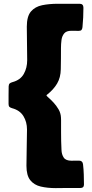

<svg xmlns="http://www.w3.org/2000/svg" viewBox="-20 -823 480 1007"><path d="M392.6 -661.1Q383.3 -661.1 373.8 -661.4Q364.3 -661.6 354.5 -661.6Q328.1 -661.6 316.7 -647.7Q305.2 -633.8 302.5 -613Q299.8 -592.3 299.8 -571.8Q299.8 -543.9 299.6 -516.1Q299.3 -488.3 298.8 -460.4Q298.3 -416.5 279.5 -384.8Q260.7 -353 227.1 -326.7Q223.6 -324.2 223.6 -322.8Q223.6 -320.3 234.9 -310.5Q246.1 -300.8 260.7 -285.2Q275.4 -269.5 287.1 -249.5Q298.8 -229.5 299.8 -206.1Q300.3 -199.2 300.3 -192.1Q300.3 -185.1 300.3 -178.2Q300.3 -154.3 300.3 -130.4Q300.3 -106.4 300.8 -82.5Q301.8 -61 302.5 -37.1Q303.2 -13.2 314.2 3.4Q325.2 20 355.5 20Q365.2 20 375.2 19.5Q385.3 19 395 19.5Q413.6 20 415.5 39.1Q418.5 64.5 419.4 91.8Q420.4 119.1 420.4 145Q420.4 163.1 400.4 163.1H318.8Q307.1 163.1 295.4 163.3Q283.7 163.6 272 163.6Q229 163.6 194.1 155.5Q159.2 147.5 138.9 122.3Q118.7 97.2 118.7 46.4Q118.7 -1.5 120.1 -48.8Q121.6 -96.2 121.6 -143.6Q121.6 -183.6 102.8 -214.1Q84 -244.6 43.9 -255.4Q34.7 -257.8 29.8 -262.2Q24.9 -266.6 24.9 -277.3Q24.9 -300.3 24.9 -323.7Q24.9 -347.2 25.4 -370.1Q25.9 -380.9 30.8 -385.3Q35.6 -389.6 44.9 -392.1Q86.9 -403.3 104.7 -435.1Q122.6 -466.8 122.6 -507.3Q122.6 -551.3 121.6 -595.2Q120.6 -639.2 120.6 -683.1Q120.6 -737.3 142.3 -762.7Q164.1 -788.1 201.2 -795.7Q238.3 -803.2 283.2 -803.2H397.5Q417.5 -803.2 417.5 -782.7Q417.5 -757.3 416.3 -731.4Q415 -705.6 412.6 -680.7Q411.6 -670.9 407.5 -666Q403.3 -661.1 392.6 -661.1Z"/></svg>

Font: Belanosima
Style: Bold
Weight: 700
Designer: The DocRepair Project, Santiago Orozco
Foundry: Google
Version: Version 2.000